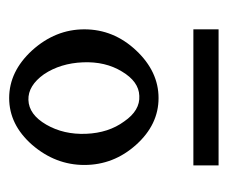

<svg xmlns="http://www.w3.org/2000/svg" viewBox="-59 -698 497 419"><g transform="rotate(-90 189.5 -488.5)"><path d="M83 -440Q127 -391 185 -391Q243 -391 289 -440Q335 -489 335 -553Q335 -616 289 -667Q243 -717 185 -717Q127 -717 83 -667Q39 -616 39 -553Q39 -489 83 -440ZM127 -636Q149 -674 181 -675Q212 -676 237 -641Q261 -605 263 -556Q265 -507 243 -471Q221 -434 190 -433Q158 -431 134 -466Q109 -500 107 -549Q105 -598 127 -636ZM38 -260H335V-315H38Z"/></g></svg>

Font: Sawarabi Mincho
Style: Regular
Weight: 400
Version: Version 1.082; ttfautohint (v1.8.4.7-5d5b)